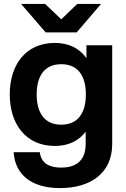

<svg xmlns="http://www.w3.org/2000/svg" viewBox="-20 -752 647 984"><path d="M288 212C437 212 555 141 555 -14V-520H423V-454C388 -503 335 -532 261 -532C111 -532 30 -419 30 -268C30 -118 111 -4 261 -4C332 -4 384 -31 419 -77V-14C419 85 353 107 293 107C233 107 191 85 184 28H50C57 141 139 212 288 212ZM88 -732 214 -586H373L498 -732H376L294 -653L211 -732ZM168 -268C168 -361 207 -423 294 -423C381 -423 420 -361 420 -268C420 -175 381 -113 294 -113C207 -113 168 -175 168 -268Z"/></svg>

Font: Aspekta 650
Style: Regular
Weight: 650
Designer: Ivo Dolenc
Version: Version 2.000